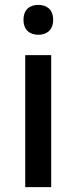

<svg xmlns="http://www.w3.org/2000/svg" viewBox="-20 -764 312 784"><path d="M137 -744C103 -744 76 -727 76 -683C76 -640 103 -622 137 -622C169 -622 197 -640 197 -683C197 -727 169 -744 137 -744ZM189 -539H83V0H189Z"/></svg>

Font: Noto Sans Devanagari UI Medium
Style: Regular
Weight: 500
Designer: Jelle Bosma - Monotype Design Team
Foundry: Monotype Imaging Inc.
Version: Version 2.004